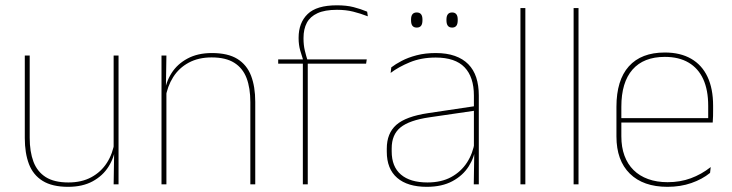

<svg xmlns="http://www.w3.org/2000/svg" viewBox="-20 -695 2760 724"><path d="M92 -485.5V-175.5Q92 -123 106.2 -85.2Q120.5 -47.5 152.5 -27.2Q184.5 -7 238 -7Q288 -7 324.5 -26.8Q361 -46.5 383.2 -81.2Q405.5 -116 412 -160.5L421 -141.5H415.5Q411 -101 389.2 -66.5Q367.5 -32 329.2 -11.2Q291 9.5 237 9.5Q177 9.5 141 -12.8Q105 -35 89.2 -76.2Q73.5 -117.5 73.5 -174.5V-485.5ZM427 -485.5V0H408.5L410.5 -127H408.5V-485.5Z M924 0V-310Q924 -363 909.8 -400.5Q895.5 -438 863.5 -458.2Q831.5 -478.5 778 -478.5Q728.5 -478.5 691.8 -458.8Q655 -439 633 -404.2Q611 -369.5 604 -325L595 -344H600.5Q605 -385 626.8 -419.2Q648.5 -453.5 687 -474.2Q725.5 -495 779 -495Q839.5 -495 875.2 -472.8Q911 -450.5 926.8 -409.2Q942.5 -368 942.5 -311V0ZM589 0V-485.5H607.5L605.5 -358.5H607.5V0Z M1250.5 -675Q1286.5 -675 1313 -668.2Q1339.5 -661.5 1364.5 -651L1367 -633.5Q1338.5 -644.5 1311.5 -651.2Q1284.5 -658 1250.5 -658Q1205 -658 1177.2 -645.2Q1149.5 -632.5 1137 -609Q1124.5 -585.5 1124.5 -552V-549Q1124.5 -525 1129.5 -504.2Q1134.5 -483.5 1140 -466.5L1123.5 -464V-467.5Q1118.5 -482.5 1112.2 -504.2Q1106 -526 1106 -550.5V-553Q1106 -609 1140 -642Q1174 -675 1250.5 -675ZM1122 0V-460H1140.5V0ZM1029 -455V-471H1129H1135H1363L1360.5 -455Z M1766.5 0 1768.5 -128 1767 -131.5V-292V-334.5Q1767 -404.5 1731.8 -441.2Q1696.5 -478 1623 -478Q1568.5 -478 1525.5 -460.2Q1482.5 -442.5 1453 -420L1455.5 -441Q1471 -453 1494.8 -465.5Q1518.5 -478 1550.8 -486.5Q1583 -495 1623 -495Q1664.5 -495 1695 -484.2Q1725.5 -473.5 1745.8 -453Q1766 -432.5 1775.8 -402.8Q1785.5 -373 1785.5 -335V0ZM1589.5 9.5Q1517 9.5 1477.8 -24.2Q1438.5 -58 1438.5 -123V-134.5Q1438.5 -192.5 1474.5 -224.2Q1510.5 -256 1595 -268.5L1776 -295.5L1776.5 -278.5L1598.5 -252.5Q1523.5 -241.5 1490.2 -214.5Q1457 -187.5 1457 -135.5V-124Q1457 -66.5 1491.8 -36.8Q1526.5 -7 1592 -7Q1644 -7 1681.2 -27.2Q1718.5 -47.5 1741 -82.2Q1763.5 -117 1770 -160.5L1779.5 -142H1773.5Q1769.5 -102.5 1747.5 -67.8Q1725.5 -33 1686 -11.8Q1646.5 9.5 1589.5 9.5ZM1551.5 -591Q1540.5 -591 1535.2 -597.8Q1530 -604.5 1530 -618.5V-621.5Q1530 -634.5 1535.2 -641.2Q1540.5 -648 1551.5 -648Q1562.5 -648 1567.8 -641.2Q1573 -634.5 1573 -621.5V-618.5Q1573 -604.5 1567.8 -597.8Q1562.5 -591 1551.5 -591ZM1685 -591Q1674 -591 1668.8 -597.8Q1663.5 -604.5 1663.5 -618.5V-621.5Q1663.5 -634.5 1668.8 -641.2Q1674 -648 1685 -648Q1695.5 -648 1700.8 -641.2Q1706 -634.5 1706 -621.5V-618.5Q1706 -604.5 1700.8 -597.8Q1695.5 -591 1685 -591Z M1942.5 0V-664.5H1961V0Z M2143 0V-664.5H2161.5V0Z M2497 9.5Q2405.5 9.5 2355 -40.2Q2304.5 -90 2304.5 -180.5V-292.5Q2304.5 -392.5 2351.2 -444.8Q2398 -497 2487 -497Q2545.5 -497 2586.2 -473.5Q2627 -450 2648 -405.2Q2669 -360.5 2669 -296.5V-279.5Q2669 -268.5 2668.8 -257.5Q2668.5 -246.5 2667.5 -233H2650.5Q2650.5 -250.5 2650.5 -266.5Q2650.5 -282.5 2650.5 -296Q2650.5 -355.5 2631.8 -396.5Q2613 -437.5 2576.5 -459Q2540 -480.5 2487 -480.5Q2407 -480.5 2365 -432.5Q2323 -384.5 2323 -292.5V-243.5V-239.5V-181Q2323 -140 2334.8 -108Q2346.5 -76 2369 -53.8Q2391.5 -31.5 2424 -19.8Q2456.5 -8 2497.5 -8Q2545 -8 2585 -22.8Q2625 -37.5 2660 -65L2657.5 -43Q2628 -19 2587 -4.8Q2546 9.5 2497 9.5ZM2313 -233V-249.5H2661V-233Z"/></svg>

Font: Anek Odia Thin
Style: Regular
Weight: 250
Version: Version 1.003